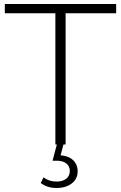

<svg xmlns="http://www.w3.org/2000/svg" viewBox="-20 -720 603 957"><path d="M256 -654H4V-700H559V-654H307V0H256ZM183 192 197 164Q224 185 262 185Q292 185 310 171Q328 157 328 132Q328 109 311 95Q294 81 262 81H242L265 -6H298L282 54Q322 57 344.5 78.5Q367 100 367 134Q367 172 337.5 194.5Q308 217 262 217Q215 217 183 192Z"/></svg>

Font: Idrija Light
Style: Regular
Weight: 300
Designer: Julieta Ulanovsky
Foundry: Julieta Ulanovsky
Version: Version 7.200